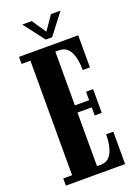

<svg xmlns="http://www.w3.org/2000/svg" viewBox="-159 -916 702 981"><g transform="rotate(-20 191.5 -425.0)"><path d="M22 0V-39H70V-661.5H22V-700H344V-525.5H305Q305 -586.5 286.2 -624Q267.5 -661.5 226 -661.5H205.5V-369.5H283V-415.5H321.5V-286.5H283V-330.5H205.5V-39H226Q267.5 -39 286.2 -77Q305 -115 305 -176H344V0ZM180.5 -736.5 94 -849.5H145.5L197.5 -773L250 -849.5H302L215.5 -736.5Z"/></g></svg>

Font: Imbue 10pt ExtraBold
Style: Regular
Weight: 800
Designer: Tyler Finck
Foundry: Etcetera Type Company
Version: Version 1.102; ttfautohint (v1.8.3)